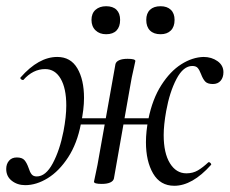

<svg xmlns="http://www.w3.org/2000/svg" viewBox="-32 -583 738 617"><path d="M-12 -40Q-12 -56 -3 -66.5Q6 -77 22 -77Q39 -77 46.5 -68.5Q54 -60 60 -43Q64 -30 69.5 -23Q75 -16 86 -16Q115 -16 137.5 -58Q160 -100 172 -161Q181 -208 181 -244Q181 -299 163 -330Q145 -361 113 -361Q74 -361 43 -326H41Q38 -326 35 -329Q32 -332 34 -334Q92 -400 152 -400Q195 -400 216.5 -363.5Q238 -327 238 -268Q238 -232 228 -185Q216 -122 187 -77.5Q158 -33 121.5 -10.5Q85 12 49 12Q24 12 6 -2Q-12 -16 -12 -40ZM270 1Q271 -5 276.5 -30Q282 -55 285 -74L339 -377Q341 -385 351 -389.5Q361 -394 378 -394Q403 -394 403 -387L398 -364Q391 -335 386 -304L334 -9Q332 -1 322 3.5Q312 8 295 8Q270 8 270 1ZM189 -203H489L485 -183H186ZM437 -126Q437 -161 445 -201Q458 -265 486.5 -309.5Q515 -354 550.5 -376.5Q586 -399 622 -400Q648 -400 667 -386.5Q686 -373 686 -351Q686 -334 677 -323.5Q668 -313 652 -313Q635 -313 627.5 -321Q620 -329 614 -345Q609 -358 603.5 -364.5Q598 -371 586 -371Q557 -371 535 -329Q513 -287 502 -226Q494 -181 494 -149Q494 -91 514 -58.5Q534 -26 567 -26Q588 -26 604 -35.5Q620 -45 637 -61L639 -62Q642 -62 645 -58.5Q648 -55 646 -53Q586 14 528 14Q483 14 460 -25.5Q437 -65 437 -126ZM262 -519Q262 -540 275 -551.5Q288 -563 309 -563Q331 -563 342.5 -551.5Q354 -540 354 -519Q354 -497 342.5 -485Q331 -473 309 -473Q288 -473 275 -485.5Q262 -498 262 -519ZM438 -519Q438 -540 450 -551.5Q462 -563 484 -563Q505 -563 517 -551.5Q529 -540 529 -519Q529 -497 517 -485Q505 -473 484 -473Q462 -473 450 -485Q438 -497 438 -519Z"/></svg>

Font: Cormorant Garamond Medium
Style: Italic
Weight: 500
Italic angle: -10°
Designer: Christian Thalmann (Catharsis Fonts)
Foundry: Catharsis Fonts
Version: Version 4.000